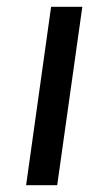

<svg xmlns="http://www.w3.org/2000/svg" viewBox="-20 -547 320 567"><path d="M148.9 0H57.1L130.9 -526.9H223.1Z"/></svg>

Font: FiraSans-Italic
Style: Italic
Weight: 400
Italic angle: -8°
Designer: Carrois Corporate & Edenspiekermann AG
Foundry: Carrois Corporate GbR & Edenspiekermann AG
Version: Version 3.106;PS 003.106;hotconv 1.0.70;makeotf.lib2.5.58329